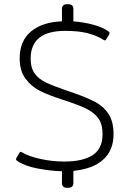

<svg xmlns="http://www.w3.org/2000/svg" viewBox="-20 -795 612 908"><path d="M273 70V15Q215 13 156 1.5Q97 -10 63 -33Q57 -37 56 -40Q55 -43 58 -49L71 -71Q74 -77 78 -77Q80 -77 85 -74Q117 -55 172.5 -43Q228 -31 283 -31Q372 -31 418.5 -61.5Q465 -92 465 -161Q465 -208 445 -235.5Q425 -263 387 -281.5Q349 -300 274 -324Q212 -344 170.5 -364.5Q129 -385 101 -422.5Q73 -460 73 -518Q73 -602 127 -646.5Q181 -691 273 -694V-752Q273 -775 296 -775H304Q327 -775 327 -752V-694Q378 -690 421.5 -678Q465 -666 491 -648Q497 -644 498 -641Q499 -638 496 -632L483 -610Q480 -604 476 -604Q473 -604 469 -607Q437 -627 394.5 -638Q352 -649 288 -649Q125 -649 125 -518Q125 -474 143.5 -448Q162 -422 195 -406Q228 -390 297 -366Q305 -364 321 -358Q393 -333 432 -312Q471 -291 494 -255Q517 -219 517 -160Q517 -85 468.5 -40.5Q420 4 327 13V70Q327 93 304 93H296Q273 93 273 70Z"/></svg>

Font: Mitr ExtraLight
Style: Regular
Weight: 275
Designer: Thanarat Vachiruckul
Foundry: Cadson Demak Co.,Ltd.
Version: Version 1.001